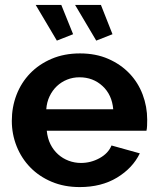

<svg xmlns="http://www.w3.org/2000/svg" viewBox="-20 -750 639 780"><path d="M285 -730H390L437 -611L371 -585ZM125 -730H229L277 -611L211 -585ZM304 10Q241 10 190 -11.5Q139 -33 103 -70Q67 -107 47.5 -156Q28 -205 28 -259Q28 -315 47 -364.5Q66 -414 102 -451.5Q138 -489 189.5 -511Q241 -533 305 -533Q369 -533 419.5 -511Q470 -489 505.5 -452Q541 -415 559.5 -366Q578 -317 578 -264Q578 -251 577.5 -239Q577 -227 575 -219H170Q173 -188 185 -164Q197 -140 216 -123Q235 -106 259 -97Q283 -88 309 -88Q349 -88 384.5 -107.5Q420 -127 433 -159L548 -127Q519 -67 455.5 -28.5Q392 10 304 10ZM440 -306Q435 -365 396.5 -400.5Q358 -436 303 -436Q276 -436 252.5 -426.5Q229 -417 211 -400Q193 -383 181.5 -359Q170 -335 168 -306Z"/></svg>

Font: PTCRaleway
Style: Bold
Weight: 700
Designer: Matt McInerney, Pablo Impallari, Rodrigo Fuenzalida
Foundry: Matt McInerney, Pablo Impallari, Rodrigo Fuenzalida
Version: Version 3.000g; ttfautohint (v1.5) -l 8 -r 28 -G 28 -x 14 -D